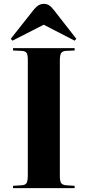

<svg xmlns="http://www.w3.org/2000/svg" viewBox="-20 -981 457 1001"><path d="M44.9 -769 36.1 -778.8 158.2 -933.1Q181.2 -960.9 208 -960.9Q223.1 -960.9 235.1 -953.9Q247.1 -946.8 261.2 -928.2L377.9 -778.8L369.1 -769L208 -852.1ZM47.9 0V-12.2L94.2 -15.1Q112.8 -16.6 118.9 -27.3Q125 -38.1 125 -68.8V-670.9Q125 -696.3 118.2 -705.8Q111.3 -715.3 90.8 -715.8L47.9 -717.8V-730H369.1V-717.8L323.2 -715.8Q305.7 -714.8 298.8 -704.1Q292 -693.4 292 -666V-64.9Q292 -36.6 298.8 -26.6Q305.7 -16.6 325.2 -15.1L369.1 -12.2V0Z"/></svg>

Font: Display Regular
Style: Bold
Weight: 700
Designer: Latin by Veronika Burian and Jose Scaglione. Greek by Irene Vlachou. Cyrillic by Vera Evstafieva.
Foundry: TypeTogether
Version: Version 3.002